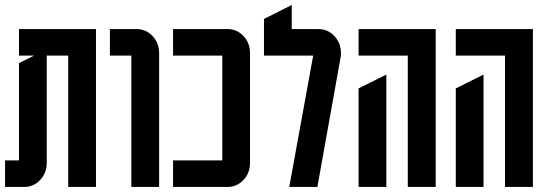

<svg xmlns="http://www.w3.org/2000/svg" viewBox="-20 -740 2169 760"><path d="M55.2 -490.2 115.2 -520H55.2V-625H359.9V0H250V-520H165V-95.2Q165 -55.2 138.7 -27.3Q112.8 0 75.2 0H0V-105H55.2Z M500 0V-520H415V-625H520Q557.6 -625 583.5 -597.7Q609.9 -569.8 609.9 -529.8V0Z M665 -625H879.9Q917.5 -625 943.4 -597.7Q969.7 -569.8 969.7 -529.8V-95.2Q969.7 -55.2 943.4 -27.3Q917.5 0 879.9 0H665V-105H859.9V-520H665Z M1024.9 -520V-665L1134.8 -720.2V-625H1239.7Q1277.3 -625 1303.2 -597.7Q1329.6 -569.8 1329.6 -529.8Q1329.6 -519.5 1328.6 -515.1L1236.3 0H1125L1219.7 -520Z M1399.4 0V-390.1L1509.3 -444.8V0ZM1704.6 -625V0H1594.2V-520H1399.4V-625Z M1784.2 0V-390.1L1894 -444.8V0ZM2089.4 -625V0H1979V-520H1784.2V-625Z"/></svg>

Font: Horta
Style: Regular
Weight: 600
Width: 3
Version: Version 0.11